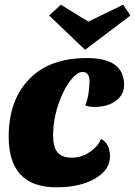

<svg xmlns="http://www.w3.org/2000/svg" viewBox="-20 -777 575 817"><path d="M508 -416Q508 -374 473 -348Q438 -322 381 -322Q357 -322 343 -329Q354 -355 357.5 -387.5Q361 -420 361 -429Q361 -471 332 -471Q312 -471 289.5 -446Q267 -421 248 -382Q206 -292 206 -201Q206 -151 225 -128.5Q244 -106 286 -106Q344 -106 390 -154Q403 -169 410 -186Q448 -166 448 -111Q448 -55 386 -18Q322 20 220 20Q17 20 17 -195Q17 -352 106 -442Q192 -530 350 -530Q508 -530 508 -416ZM189 -711 239 -757 356 -685 504 -757 535 -711 342 -565Z"/></svg>

Font: Sansita One
Style: Regular
Weight: 400
Designer: Pablo Cosgaya
Foundry: Omnibus-Type
Version: Version 1.001